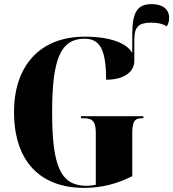

<svg xmlns="http://www.w3.org/2000/svg" viewBox="-20 -902 841 932"><path d="M389 10C472 10 547 -9 622 -47V-252C622 -307 630 -328 668 -328H676V-338H373V-328H389C433 -328 445 -307 445 -256V-5C428 -2 414 0 402 0C275 0 233 -91 233 -358C233 -617 275 -714 390 -714C464 -714 495 -664 495 -515C589 -515 632 -558 632 -606V-709C632 -771 652 -792 714 -792C747 -792 771 -786 789 -774C797 -784 801 -799 801 -815C801 -857 770 -882 716 -882C649 -882 622 -846 622 -736V-645C596 -691 519 -724 392 -724C166 -724 48 -574 48 -358C48 -137 159 10 389 10Z"/></svg>

Font: Noto Serif Display Condensed Black
Style: Regular
Weight: 900
Width: 3
Designer: Monotype Design Team
Foundry: Monotype Imaging Inc.
Version: Version 2.009